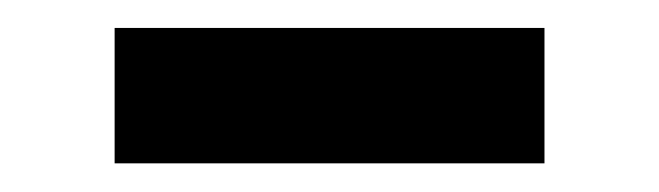

<svg xmlns="http://www.w3.org/2000/svg" viewBox="-20 -382 460 134"><path d="M60 -268V-362.5H360V-268Z"/></svg>

Font: Vela Sans Bd
Style: Bold
Weight: 700
Designer: Principal design: Mikhail Sharanda - project Manrope.
Design modification: Ravid Balaliev
Foundry: Mikhail Sharanda
Version: Version 1.001